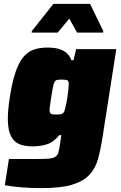

<svg xmlns="http://www.w3.org/2000/svg" viewBox="-20 -763 624 989"><path d="M5 0ZM193 206Q168 206 141.5 205Q115 204 90 202Q65 200 43 197Q21 194 5 191L26 56H157Q202 56 226.5 54.5Q251 53 263.5 45.5Q276 38 280.5 23Q285 8 289 -20L296 -67H286Q254 -29 219.5 -19Q185 -9 148 -9Q107 -9 79.5 -20.5Q52 -32 37 -61Q22 -90 20.5 -139.5Q19 -189 31 -265Q43 -341 59.5 -390Q76 -439 99 -467.5Q122 -496 153 -507Q184 -518 224 -518Q244 -518 262.5 -515.5Q281 -513 297.5 -506Q314 -499 327 -486Q340 -473 348 -453H359L372 -510H579L508 -55Q498 9 484.5 57.5Q471 106 439 139Q407 172 349.5 189Q292 206 193 206ZM272 -173Q292 -173 300.5 -177Q309 -181 314 -198Q317 -208 320.5 -225Q324 -242 327 -261Q330 -280 332 -297.5Q334 -315 334 -325Q335 -345 327.5 -349Q320 -353 300 -353Q284 -353 275 -351.5Q266 -350 261 -341Q256 -332 252.5 -314Q249 -296 244 -263Q239 -230 236.5 -212Q234 -194 237 -185Q240 -176 248 -174.5Q256 -173 272 -173ZM143 -595ZM143 -595 144 -603 255 -743H444L512 -603L511 -595H377L337 -667L277 -595Z"/></svg>

Font: Azeri Sans Black
Style: Italic
Weight: 900
Designer: Hector Gatti & Omnibus-Type (original fonts) / Cristiano Sobral (main changes and remastering)
Foundry: Omnibus-Type
Version: Version 0.07;August 21, 2020;FontCreator 13.0.0.2681 64-bit;